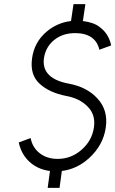

<svg xmlns="http://www.w3.org/2000/svg" viewBox="-20 -811 554 922"><path d="M333 -791 321 -710Q255 -702 205 -660Q174 -634 156.5 -601.5Q139 -569 134 -531Q123 -453 169 -410Q216 -366 299 -350Q364 -338 402 -298Q440 -259 431 -199Q422 -136 372 -92Q322 -48 257 -48Q206 -48 171 -75Q136 -102 127 -148L70 -127Q84 -63 131 -26Q150 -11 172.5 -2Q195 7 220 10L209 91H266L277 10Q349 1 406 -50Q476 -113 488 -199Q500 -282 448 -338Q397 -394 307 -410Q239 -423 210 -457Q185 -486 191 -531Q199 -585 239 -618Q280 -652 341 -652Q390 -652 420 -631Q449 -610 457 -572L514 -593Q502 -649 460 -680Q444 -693 423 -700Q402 -707 378 -710L390 -791Z"/></svg>

Font: Unageo
Style: Light-Italic
Weight: 300
Designer: Richard Sepsi
Foundry: Richard Sepsi
Version: Version 2.000